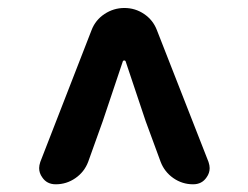

<svg xmlns="http://www.w3.org/2000/svg" viewBox="-20 -780 629 486"><path d="M121.1 -313.5Q98.6 -313.5 86.9 -331.1Q79.1 -341.8 79.1 -354.5Q79.1 -361.3 82 -370.1L211.9 -704.1Q221.7 -729.5 244.6 -744.6Q267.6 -759.8 294.9 -759.8Q322.3 -759.8 344.7 -744.6Q367.2 -729.5 377 -704.1L507.8 -370.1Q510.7 -361.3 510.7 -354.5Q510.7 -341.8 502.9 -331.1Q491.2 -313.5 468.8 -313.5Q441.4 -313.5 418.9 -329.1Q396.5 -344.7 386.7 -370.1L348.6 -473.6L297.9 -625Q296.9 -627 294.4 -627Q292 -627 291 -625L240.2 -473.6L203.1 -370.1Q193.4 -344.7 170.9 -329.1Q148.4 -313.5 121.1 -313.5Z"/></svg>

Font: Gen Jyuu GothicX Bold
Style: Bold
Weight: 700
Designer: Ryoko NISHIZUKA (kana &amp; ideographs); Paul D. Hunt (Latin, Greek &amp; Cyrillic); Wenlong ZHANG (bopomofo); Sandoll C
Version: Version 1.058.20140828